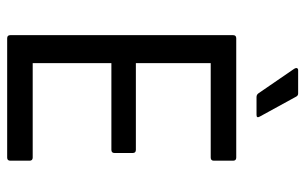

<svg xmlns="http://www.w3.org/2000/svg" viewBox="-182 -690 872 549"><g transform="rotate(90 254.5 -416.0)"><path d="M90 0Q81 0 81 -9V-646Q81 -655 90 -655H431Q440 -655 440 -646V-591Q440 -582 431 -582H161V-368H409Q418 -368 418 -359V-307Q418 -298 409 -298H161V-73H431Q440 -73 440 -64V-9Q440 0 431 0ZM258 -713Q251 -713 247 -719L177 -821Q174 -826 175.5 -829Q177 -832 181 -832H248Q254 -832 257 -826L314 -722Q319 -713 309 -713Z"/></g></svg>

Font: Sofia Sans Semi Condensed
Style: Regular
Weight: 400
Designer: Botio Nikoltchev, Ani Petrova
Foundry: lettersoup
Version: Version 4.100; ttfautohint (v1.8.4.7-5d5b)